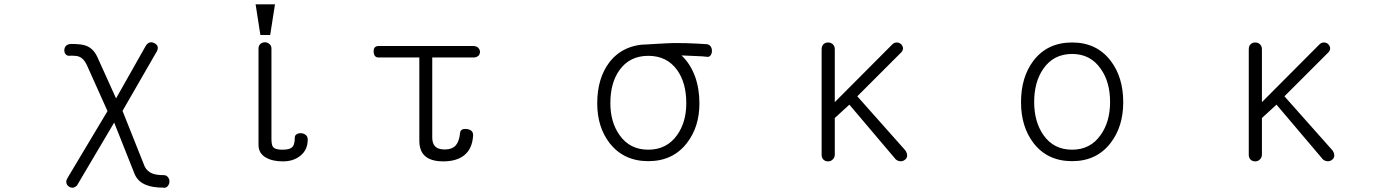

<svg xmlns="http://www.w3.org/2000/svg" viewBox="-20 -738 6540 899"><path d="M712.9 -495.1 713.9 -496.1Q727.5 -522.5 704.1 -535.2Q679.7 -548.8 663.1 -524.4L523.4 -277.3L435.5 -471.7Q417 -511.7 381.8 -524.4Q359.4 -532.2 314.5 -532.2Q298.8 -532.2 290 -524.4Q282.2 -516.6 281.2 -504.9Q280.3 -494.1 286.1 -485.4Q293 -476.6 304.7 -476.6L313.5 -477.5Q337.9 -477.5 350.6 -472.7Q371.1 -464.8 385.7 -435.5L483.4 -217.8L295.9 95.7V96.7Q288.1 108.4 291 119.1Q293 128.9 302.7 135.7Q311.5 141.6 322.3 140.6Q333 138.7 340.8 129.9L514.6 -164.1L610.4 77.1Q626 113.3 664.1 127.9Q694.3 140.6 746.1 140.6L747.1 141.6Q759.8 141.6 766.6 131.8Q773.4 123 773.4 111.3Q773.4 99.6 765.6 90.8Q758.8 82 746.1 82Q714.8 82 695.3 75.2Q668.9 65.4 657.2 41L553.7 -218.8Z M1360.4 -93.8Q1360.4 -57.6 1345.7 -46.9Q1334 -37.1 1301.8 -37.1Q1267.6 -37.1 1257.8 -50.8Q1251 -60.5 1251 -88.9V-510.7Q1251 -524.4 1241.2 -532.2Q1232.4 -540 1220.7 -540Q1208 -540 1199.2 -532.2Q1190.4 -524.4 1190.4 -510.7V-59.6Q1190.4 -19.5 1225.6 0Q1255.9 17.6 1304.7 17.6Q1352.5 17.6 1383.8 -6.8Q1420.9 -34.2 1420.9 -85Q1420.9 -98.6 1411.1 -106.4Q1402.3 -113.3 1390.6 -114.3Q1377.9 -115.2 1369.1 -109.4Q1360.4 -104.5 1360.4 -93.8ZM1267.6 -717.8H1176.8L1199.2 -574.2H1245.1Z M2196.3 -522.5H1752.9Q1728.5 -522.5 1729.5 -496.1Q1730.5 -468.8 1752.9 -468.8H1943.4V-80.1Q1943.4 -35.2 1965.8 -11.7Q1993.2 17.6 2055.7 17.6Q2117.2 17.6 2153.3 -10.7Q2191.4 -41 2195.3 -103.5Q2196.3 -129.9 2166 -133.8Q2134.8 -137.7 2133.8 -112.3Q2129.9 -76.2 2114.3 -57.6Q2096.7 -38.1 2062.5 -38.1Q2029.3 -38.1 2015.6 -54.7Q2003.9 -68.4 2003.9 -94.7V-468.8H2196.3Q2211.9 -468.8 2220.7 -477.5Q2227.5 -485.4 2227.5 -496.1Q2226.6 -506.8 2218.8 -514.6Q2210 -522.5 2196.3 -522.5Z M3015.6 -530.3Q2899.4 -530.3 2834 -447.3Q2776.4 -372.1 2776.4 -253.9Q2776.4 -143.6 2834 -68.4Q2900.4 16.6 3015.6 16.6Q3130.9 16.6 3196.3 -68.4Q3254.9 -143.6 3254.9 -253.9Q3254.9 -322.3 3234.4 -379.9Q3211.9 -440.4 3170.9 -478.5Q3216.8 -476.6 3237.3 -475.6Q3272.5 -474.6 3293.9 -471.7Q3301.8 -471.7 3307.6 -479.5Q3313.5 -488.3 3313.5 -499Q3313.5 -511.7 3307.6 -520.5Q3300.8 -530.3 3288.1 -531.2Q3247.1 -534.2 3186.5 -536.1Q3126 -537.1 3099.6 -535.2L3028.3 -531.2ZM3015.6 -476.6Q3102.5 -476.6 3150.4 -410.2Q3193.4 -350.6 3193.4 -254.9Q3193.4 -166 3150.4 -105.5Q3101.6 -37.1 3015.6 -37.1Q2928.7 -37.1 2880.9 -105.5Q2837.9 -166 2837.9 -254.9Q2837.9 -350.6 2880.9 -410.2Q2928.7 -476.6 3015.6 -476.6Z M3827.1 -506.8V-12.7Q3827.1 1 3835.9 9.8Q3844.7 17.6 3857.4 17.6Q3870.1 17.6 3878.9 8.8Q3888.7 0 3888.7 -14.6V-185.5L3957 -248L4168.9 2Q4177.7 14.6 4192.4 16.6Q4205.1 18.6 4214.8 11.7Q4225.6 4.9 4227.5 -6.8Q4228.5 -20.5 4218.8 -34.2L3994.1 -287.1L4201.2 -494.1Q4209 -503.9 4208 -514.6Q4206.1 -524.4 4198.2 -532.2Q4189.5 -539.1 4178.7 -539.1Q4166 -539.1 4156.2 -528.3L3888.7 -259.8V-507.8Q3888.7 -522.5 3878.9 -531.2Q3870.1 -539.1 3857.4 -539.1Q3844.7 -539.1 3835.9 -531.2Q3827.1 -522.5 3827.1 -506.8Z M5000 -539.1Q4883.8 -539.1 4818.4 -453.1Q4760.7 -376 4760.7 -259.8Q4760.7 -145.5 4818.4 -69.3Q4883.8 16.6 5000 16.6Q5115.2 16.6 5180.7 -69.3Q5239.3 -145.5 5239.3 -259.8Q5239.3 -376 5180.7 -453.1Q5115.2 -539.1 5000 -539.1ZM5000 -485.4Q5085.9 -485.4 5133.8 -416Q5177.7 -354.5 5177.7 -260.7Q5177.7 -168 5133.8 -106.4Q5085.9 -37.1 5000 -37.1Q4913.1 -37.1 4865.2 -106.4Q4822.3 -168 4822.3 -260.7Q4822.3 -354.5 4865.2 -416Q4913.1 -485.4 5000 -485.4Z M5827.1 -506.8V-12.7Q5827.1 1 5835.9 9.8Q5844.7 17.6 5857.4 17.6Q5870.1 17.6 5878.9 8.8Q5888.7 0 5888.7 -14.6V-185.5L5957 -248L6168.9 2Q6177.7 14.6 6192.4 16.6Q6205.1 18.6 6214.8 11.7Q6225.6 4.9 6227.5 -6.8Q6228.5 -20.5 6218.8 -34.2L5994.1 -287.1L6201.2 -494.1Q6209 -503.9 6208 -514.6Q6206.1 -524.4 6198.2 -532.2Q6189.5 -539.1 6178.7 -539.1Q6166 -539.1 6156.2 -528.3L5888.7 -259.8V-507.8Q5888.7 -522.5 5878.9 -531.2Q5870.1 -539.1 5857.4 -539.1Q5844.7 -539.1 5835.9 -531.2Q5827.1 -522.5 5827.1 -506.8Z"/></svg>

Font: GulimChe
Style: Regular
Weight: 400
Monospace: yes
Version: Version 2.21